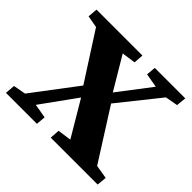

<svg xmlns="http://www.w3.org/2000/svg" viewBox="-165 -909 1109 1109"><g transform="rotate(45 389.0 -355.0)"><path d="M9 0 14 -61 90 -75 295 -346 108 -637 34 -650 39 -710H414L410 -650L325 -638L444 -438L596 -637L510 -652L515 -710H764L758 -649L681 -635L482 -386L680 -74L764 -60L758 0H375L379 -60L463 -72L335 -288L180 -73L267 -58L262 0Z"/></g></svg>

Font: Literata 36pt ExtraBold
Style: Italic
Weight: 800
Italic angle: -2°
Designer: Latin by Veronika Burian and Jose Scaglione. Greek by Irene Vlachou. Cyrillic by Vera Evstafieva
Foundry: TypeTogether
Version: Version 3.002